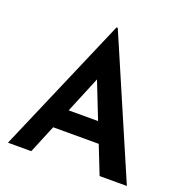

<svg xmlns="http://www.w3.org/2000/svg" viewBox="-135 -884 967 1006"><g transform="rotate(20 348.5 -381.0)"><path d="M17 0 345 -762H352L680 0H528L466 -157H212L147 0ZM258 -268H422L342 -471Z"/></g></svg>

Font: Reem Kufi SemiBold
Style: Regular
Weight: 600
Designer: Khaled Hosny
Version: Version 1.001